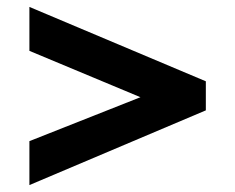

<svg xmlns="http://www.w3.org/2000/svg" viewBox="-20 -539 680 555"><path d="M386 -258 65 -131V-4L575 -220V-304L65 -519V-392Z"/></svg>

Font: Jost SemiBold
Style: Regular
Weight: 600
Version: Version 3.710